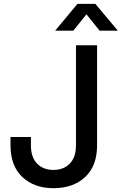

<svg xmlns="http://www.w3.org/2000/svg" viewBox="-20 -961 628 991"><path d="M256.3 10.3Q156.2 10.3 95.2 -47.4Q34.2 -105 34.2 -211.4V-253.9H139.6V-210.9Q139.6 -149.4 171.4 -116.7Q203.1 -84 255.9 -84Q308.6 -84 340.3 -116.7Q372.1 -149.4 372.1 -210.9V-727.5H481V-210.4Q481 -104 419.2 -46.9Q357.4 10.3 256.3 10.3ZM358.4 -802.7H265.1V-803.2L379.9 -940.9H472.2L587.9 -803.2V-802.7H494.1L426.3 -887.2Z"/></svg>

Font: Inter Display Medium
Style: Regular
Weight: 500
Designer: Rasmus Andersson
Foundry: rsms
Version: Version 4.001;git-9221beed3